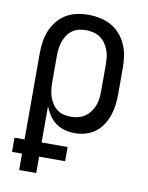

<svg xmlns="http://www.w3.org/2000/svg" viewBox="-84 -589 668 865"><g transform="rotate(10 250.0 -156.5)"><path d="M64 215V140H18V75H64V-320Q64 -347 68 -373Q72 -399 82 -423.5Q92 -448 109 -469Q126 -490 149 -503.5Q172 -517 198 -522.5Q224 -528 251 -528Q278 -528 304.5 -522.5Q331 -517 354.5 -504Q378 -491 396 -470.5Q414 -450 425 -425Q436 -400 440 -373.5Q444 -347 444 -320V-200Q444 -175 441 -150Q438 -125 430 -101.5Q422 -78 408.5 -57Q395 -36 375 -21Q355 -6 330.5 1Q306 8 281 8Q258 8 235.5 2Q213 -4 194.5 -17.5Q176 -31 163 -50.5Q150 -70 142 -91V75H261V140H142V215ZM251 -62Q268 -62 284.5 -66Q301 -70 315 -79.5Q329 -89 339.5 -103Q350 -117 356 -133Q362 -149 364 -166Q366 -183 366 -200V-320Q366 -337 364 -354Q362 -371 356 -387Q350 -403 340 -417Q330 -431 316 -440.5Q302 -450 285 -454Q268 -458 251 -458Q234 -458 218 -454Q202 -450 188.5 -440Q175 -430 165.5 -415.5Q156 -401 151 -385.5Q146 -370 144 -353.5Q142 -337 142 -320V-200Q142 -183 144 -166.5Q146 -150 151 -134.5Q156 -119 165.5 -104.5Q175 -90 188 -80Q201 -70 217.5 -66Q234 -62 251 -62Z"/></g></svg>

Font: Iosevka SS04
Style: Regular
Weight: 400
Monospace: yes
Designer: Belleve Invis
Foundry: Belleve Invis
Version: Version 19.0.0; ttfautohint (v1.8.4)